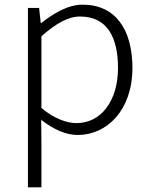

<svg xmlns="http://www.w3.org/2000/svg" viewBox="-20 -567 645 825"><path d="M100 238H158V46L157 -52C211 -10 264 13 314 13C439 13 549 -93 549 -275C549 -439 477 -547 335 -547C270 -547 209 -508 157 -468H155L148 -533H100ZM309 -38C270 -38 215 -55 158 -103V-411C220 -466 273 -496 324 -496C443 -496 487 -403 487 -275C487 -132 413 -38 309 -38Z"/></svg>

Font: Noto Sans CJK JP Light
Style: Regular
Weight: 300
Designer: Ryoko NISHIZUKA (kana & ideographs); Paul D. Hunt (Latin, Greek & Cyrillic); Wenlong ZHANG (bopomofo); Sandoll Communica
Foundry: Adobe Systems Incorporated
Version: Version 1.004;PS 1.004;hotconv 1.0.82;makeotf.lib2.5.63406